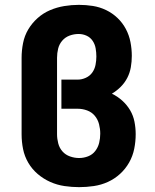

<svg xmlns="http://www.w3.org/2000/svg" viewBox="-20 -763 640 791"><path d="M306 8Q276 8 245.5 3.5Q215 -1 187 -13.5Q159 -26 135.5 -46Q112 -66 96.5 -92.5Q81 -119 75 -149Q69 -179 69 -210V-525Q69 -555 75 -585.5Q81 -616 96.5 -642Q112 -668 135 -688.5Q158 -709 186 -721Q214 -733 244.5 -738Q275 -743 305 -743Q334 -743 362.5 -738.5Q391 -734 417 -721.5Q443 -709 464 -689Q485 -669 498.5 -643.5Q512 -618 517.5 -589.5Q523 -561 523 -533Q523 -509 519 -486Q515 -463 504.5 -442.5Q494 -422 477.5 -405.5Q461 -389 441 -377Q464 -366 483.5 -348.5Q503 -331 516 -309Q529 -287 534 -261.5Q539 -236 539 -210Q539 -180 533 -150Q527 -120 512 -93.5Q497 -67 474.5 -46.5Q452 -26 424.5 -13.5Q397 -1 366.5 3.5Q336 8 306 8ZM306 -112Q325 -112 343 -119Q361 -126 372.5 -141Q384 -156 388.5 -174.5Q393 -193 393 -212Q393 -212 393 -212Q393 -212 393 -213Q393 -232 388 -251.5Q383 -271 370.5 -286Q358 -301 339 -308Q320 -315 300 -315H233V-435H300Q317 -435 333.5 -442.5Q350 -450 360 -464Q370 -478 373.5 -495.5Q377 -513 377 -530Q377 -547 374 -564Q371 -581 361.5 -595Q352 -609 336.5 -616Q321 -623 304 -623Q285 -623 267 -616.5Q249 -610 236.5 -595.5Q224 -581 219.5 -562.5Q215 -544 215 -525V-210Q215 -191 220 -172Q225 -153 237.5 -139Q250 -125 268.5 -118.5Q287 -112 306 -112Z"/></svg>

Font: Iosevka Custom Heavy Extended
Style: Regular
Weight: 900
Width: 7
Monospace: yes
Designer: Belleve Invis
Foundry: Belleve Invis
Version: Version 11.2.4; ttfautohint (v1.8.4)